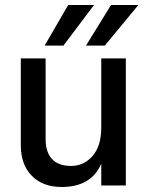

<svg xmlns="http://www.w3.org/2000/svg" viewBox="-20 -740 591 766"><path d="M233 -558H158L252 -720H355ZM398 -558H323L423 -720H532ZM482 0H384V-87Q344 6 226 6Q151 6 107 -38.5Q63 -83 63 -161V-507H162V-185Q162 -133 187.5 -105.5Q213 -78 264 -78Q315 -78 349.5 -118Q384 -158 384 -231V-507H482Z"/></svg>

Font: Hind Guntur Medium
Style: Regular
Weight: 500
Designer: Manushi Parikh, Hitesh Malaviya
Foundry: Indian Type Foundry
Version: Version 1.000;PS 1.0;hotconv 1.0.86;makeotf.lib2.5.63406; tt